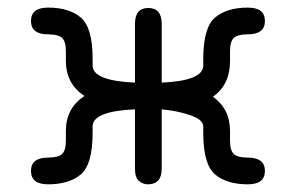

<svg xmlns="http://www.w3.org/2000/svg" viewBox="-20 -478 778 505"><path d="M335 -260.7V-415Q335 -457 370.1 -457Q405.3 -457 405.3 -415V-260.7Q514.6 -265.6 514.6 -305.7V-322.3Q514.6 -405.3 545.4 -431.6Q576.2 -458 631.8 -458Q676.8 -458 676.8 -422.9Q676.8 -387.7 631.8 -387.7Q605.5 -387.7 595.2 -378.4Q585 -369.1 585 -342.8V-317.4Q585 -254.9 540 -223.6Q585 -191.4 585 -133.8V-108.4Q585 -82 595.2 -72.8Q605.5 -63.5 631.8 -63.5Q676.8 -63.5 676.8 -28.3Q676.8 6.8 631.8 6.8Q576.2 6.8 545.4 -19.5Q514.6 -45.9 514.6 -128.9V-145.5Q514.6 -163.1 481 -174.8Q447.3 -186.5 405.3 -190.4V-34.2Q405.3 6.8 369.1 6.8Q355.5 6.8 345.2 -2.4Q335 -11.7 335 -34.2V-190.4Q223.6 -185.5 223.6 -145.5V-128.9Q223.6 -45.9 192.9 -19.5Q162.1 6.8 106.4 6.8Q61.5 6.8 61.5 -28.3Q61.5 -63.5 106.4 -63.5Q132.8 -63.5 143.1 -72.8Q153.3 -82 153.3 -108.4V-133.8Q153.3 -193.4 202.1 -225.6Q153.3 -257.8 153.3 -317.4V-342.8Q153.3 -369.1 143.1 -378.4Q132.8 -387.7 106.4 -387.7Q61.5 -387.7 61.5 -422.9Q61.5 -458 106.4 -458Q162.1 -458 192.9 -431.6Q223.6 -405.3 223.6 -322.3V-305.7Q223.6 -265.6 335 -260.7Z"/></svg>

Font: Jura
Style: DemiBold
Weight: 600
Version: Version 2.4